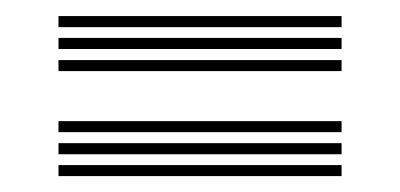

<svg xmlns="http://www.w3.org/2000/svg" viewBox="-20 -501 498 239"><path d="M52.8 -467.2V-481H405.2V-467.2ZM52.8 -440V-453.8H405.2V-440ZM52.8 -412.5V-426.2H405.2V-412.5ZM52.8 -336.5V-350.2H405.2V-336.5ZM52.8 -309V-322.8H405.2V-309ZM52.8 -281.8V-295.5H405.2V-281.8Z"/></svg>

Font: Big Shoulders Inline Text Thin
Style: Regular
Weight: 400
Version: Version 2.002